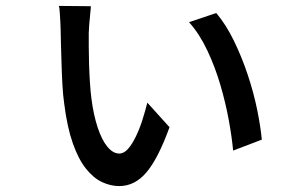

<svg xmlns="http://www.w3.org/2000/svg" viewBox="-20 -596 1040 649"><path d="M287 -575Q287 -568 285 -549.5Q283 -531 281.5 -512Q280 -493 280 -484Q280 -468 280 -440Q280 -412 281 -380Q282 -348 284 -317Q286 -286 289 -263Q296 -208 310 -165.5Q324 -123 343 -100Q362 -77 383 -77Q399 -77 413 -93Q427 -109 439.5 -135Q452 -161 461.5 -191Q471 -221 478 -249L553 -166Q515 -61 475.5 -14Q436 33 383 33Q354 33 325 19.5Q296 6 270.5 -26Q245 -58 226 -112Q207 -166 197 -246Q193 -273 191 -309Q189 -345 188 -381.5Q187 -418 186 -448Q185 -478 185 -494Q185 -504 184 -521Q183 -538 182 -554Q181 -570 179 -576ZM711 -552Q744 -513 771 -457.5Q798 -402 818 -341.5Q838 -281 849.5 -224Q861 -167 865 -124L768 -87Q764 -131 753.5 -189Q743 -247 725 -308.5Q707 -370 680.5 -426Q654 -482 619 -521Z"/></svg>

Font: Noto Sans SC Medium
Style: Regular
Weight: 500
Designer: Ryoko NISHIZUKA  (kana, bopomofo & ideographs); Paul D. Hunt (Latin, Greek & Cyrillic); Sandoll Communications , Soo-you
Foundry: Adobe
Version: Version 2.004-H2;hotconv 1.0.118;makeotfexe 2.5.65603